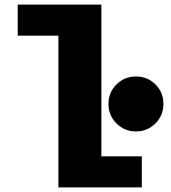

<svg xmlns="http://www.w3.org/2000/svg" viewBox="-20 -820 750 840"><path d="M423.5 -136H600.5V0H235.5V-664H57.5V-800H423.5ZM575 -245Q524.5 -245 489.5 -280Q454.5 -315 454.5 -365.5Q454.5 -415.5 489.5 -450.5Q524.5 -485.5 575 -485.5Q625 -485.5 660 -450.8Q695 -416 695 -365.5Q695 -315 660 -280Q625 -245 575 -245Z"/></svg>

Font: League Mono ExtraBold
Style: Regular
Weight: 800
Width: 6
Designer: Tyler Finck
Foundry: The League of Moveable Type / Tyler Finck
Version: Version 2.210